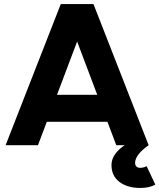

<svg xmlns="http://www.w3.org/2000/svg" viewBox="-20 -720 790 952"><path d="M292.2 -700H443.4L717 0H556.6ZM281.4 -700H432.6L168.3 0H7.8ZM136.6 -250H588.9V-116.2H136.6ZM532.8 98Q532.8 68.3 552.3 42.2Q571.8 16.1 603.4 -3.3L717 0Q685.7 21.7 667.8 44.1Q649.9 66.4 649.9 88.6Q649.9 98.8 656.4 105.5Q662.9 112.2 674 112.2Q691.2 112.2 707.1 104.1L749.9 194.9Q722.6 212 674.9 212Q612.4 212 572.6 182.3Q532.8 152.6 532.8 98Z"/></svg>

Font: Oak Sans Light
Style: Regular
Weight: 400
Designer: Erik Kennedy, Walven
Foundry: Erik Kennedy, Walven
Version: Version 1.100;Glyphs 3.1.2 (3151)